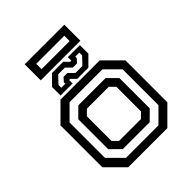

<svg xmlns="http://www.w3.org/2000/svg" viewBox="-228 -954 1083 1083"><g transform="rotate(-45 314.0 -412.0)"><path d="M158 0 55 -103V-437L158 -540H470.5L573.5 -437V-103L470.5 0ZM186.5 -46.5H446L526.5 -127V-413L446 -493.5H184L103 -412.5V-130ZM209 -94 150.5 -152V-390.5L206.5 -446H423.5L479 -391V-149L423.5 -94ZM227 -141.5H401.5L432 -172V-368L401.5 -398.5H227L196.5 -368V-172ZM174.5 -556V-624L230.5 -680H319.5L347.5 -652H356.5V-680H452.5V-612L396.5 -556H307.5L279.5 -584H270.5V-556ZM208.5 -584H240.5V-596L261 -618.5H291.5L324 -586.5H379L420.5 -630V-652.5H388.5V-640.5L368 -618.5H335L303 -650H250L208.5 -606.5ZM156 -695.5V-823.5H472V-695.5ZM204 -737H428V-779.5H204Z"/></g></svg>

Font: Tourney Thin Medium
Style: Regular
Weight: 500
Version: Version 1.015